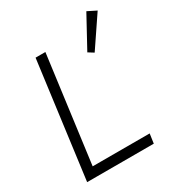

<svg xmlns="http://www.w3.org/2000/svg" viewBox="-181 -871 902 983"><g transform="rotate(-30 270.0 -380.0)"><path d="M135 -684H193L110 -56H447L439 0H45ZM479 -760 531 -734 410 -555 378 -575Z"/></g></svg>

Font: Bellota Text
Style: Italic
Weight: 400
Italic angle: -7.5°
Designer: Kemie Guaida
Foundry: Kemie Guaida
Version: Version 4.001